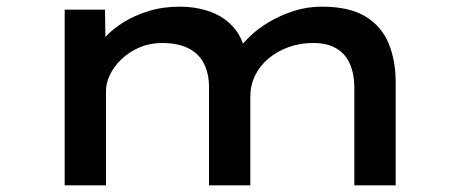

<svg xmlns="http://www.w3.org/2000/svg" viewBox="-20 -556 1379 576"><path d="M174 0V-527H295L297 -389L261 -397Q273 -420 295.5 -444.5Q318 -469 351 -489.5Q384 -510 426.5 -523Q469 -536 519 -536Q570 -536 613 -520Q656 -504 684 -470Q712 -436 719 -382L684 -389L692 -405Q707 -425 731 -448Q755 -471 788 -490.5Q821 -510 861 -523Q901 -536 946 -536Q1028 -536 1076.5 -506.5Q1125 -477 1146 -425.5Q1167 -374 1167 -310V0H1043V-294Q1043 -333 1030 -363.5Q1017 -394 989.5 -410.5Q962 -427 919 -427Q880 -427 845.5 -414.5Q811 -402 785 -380Q759 -358 745 -329Q731 -300 731 -267V0H607V-295Q607 -334 592.5 -364Q578 -394 546.5 -410.5Q515 -427 465 -427Q429 -427 398 -413.5Q367 -400 344.5 -378.5Q322 -357 310 -332Q298 -307 298 -284V0Z"/></svg>

Font: Lexend Tera Medium
Style: Regular
Weight: 500
Designer: Bonnie Shaver-Troup, Thomas Jockin
Foundry: Lexend
Version: Version 1.007